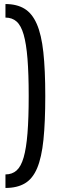

<svg xmlns="http://www.w3.org/2000/svg" viewBox="-20 -825 289 950"><path d="M7 -805Q63 -805 101 -782Q139 -759 162 -706.5Q185 -654 194.5 -566.5Q204 -479 204 -350Q204 -221 195 -133.5Q186 -46 164 6.5Q142 59 103.5 82Q65 105 7 105V38Q40 38 62 18.5Q84 -1 97 -46Q110 -91 116 -165.5Q122 -240 122 -350Q122 -460 116 -534.5Q110 -609 97 -654Q84 -699 62 -718.5Q40 -738 7 -738Z"/></svg>

Font: Pathway Extreme Condensed
Style: Regular
Weight: 400
Width: 3
Version: Version 1.001;gftools[0.9.26]